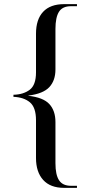

<svg xmlns="http://www.w3.org/2000/svg" viewBox="-20 -780 436 928"><path d="M290 128Q223 128 188.5 89.5Q154 51 154 -16V-199Q154 -261 124.5 -285.5Q95 -310 45 -312V-322Q93 -323 123.5 -346Q154 -369 154 -430V-617Q154 -686 188.5 -723Q223 -760 290 -760H352V-750H323Q282 -750 265 -723Q248 -696 248 -640V-444Q248 -391 218.5 -359Q189 -327 117 -318V-317Q189 -309 218.5 -277Q248 -245 248 -190V9Q248 65 265.5 91.5Q283 118 323 118H352V128Z"/></svg>

Font: Noto Serif Display SemiCondensed
Style: Regular
Weight: 400
Width: 4
Designer: Monotype Design Team
Foundry: Monotype Imaging Inc.
Version: Version 2.009